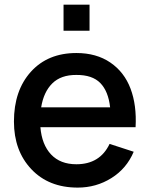

<svg xmlns="http://www.w3.org/2000/svg" viewBox="-20 -812 661 847"><path d="M375 -791.5V-676.3H260.3V-791.5ZM158.2 -251Q164.6 -173.8 205.3 -130.6Q246.1 -87.4 316.9 -87.4Q420.9 -87.4 463.4 -177.2L569.8 -142.6Q538.6 -68.4 471.4 -26.4Q404.3 15.6 322.8 15.6Q194.8 15.6 118.2 -65.7Q41.5 -147 41.5 -275.9Q41.5 -412.6 116.2 -495.4Q190.9 -578.1 316.9 -578.1Q405.3 -578.1 466.8 -536.1Q528.3 -494.1 555.9 -420.9Q583.5 -347.7 578.1 -251ZM316.9 -481.4Q249 -481.9 210.7 -444.1Q172.4 -406.2 161.6 -338.4H465.8Q458 -409.2 422.6 -445.6Q387.2 -481.9 316.9 -481.4Z"/></svg>

Font: Manrope3 Semibold
Style: Regular
Weight: 600
Width: 4
Designer: Mikhail Sharanda
Foundry: Mikhail Sharanda
Version: Version 3.000;PS 003.000;hotconv 1.0.88;makeotf.lib2.5.64775